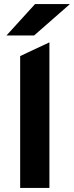

<svg xmlns="http://www.w3.org/2000/svg" viewBox="-20 -932 367 952"><path d="M12 -756 154 -912H327L149 -756ZM80 0V-654L225 -722V0Z"/></svg>

Font: Overpass Heavy
Style: Regular
Weight: 900
Designer: Delve Withrington, Thomas Jockin
Foundry: Delve Fonts
Version: Version 3.000;DELV;Overpass